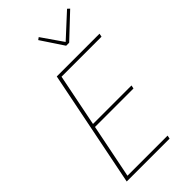

<svg xmlns="http://www.w3.org/2000/svg" viewBox="-279 -1005 1083 1083"><g transform="rotate(-45 262.5 -463.5)"><path d="M44 0 184 -698H525L521 -678H202L139 -364H446L442 -344H135L70 -20H390L386 0ZM344 -783 255 -917 269 -927 357 -800 495 -927 508 -915 368 -783Z"/></g></svg>

Font: IBM Plex Sans Condensed Thin
Style: Italic
Weight: 100
Width: 3
Italic angle: -11°
Designer: Mike Abbink, Paul van der Laan, Pieter van Rosmalen
Foundry: Bold Monday
Version: Version 1.3